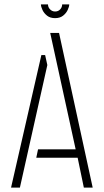

<svg xmlns="http://www.w3.org/2000/svg" viewBox="-20 -848 469 868"><path d="M229 -766Q207 -766 193 -777Q179 -788 172 -803Q165 -818 165 -828H197Q197 -815 206.5 -805.5Q216 -796 229 -796Q243 -796 252 -805.5Q261 -815 261 -828H293Q293 -818 286 -803Q279 -788 265 -777Q251 -766 229 -766ZM359 0 331 -135H144L152 -173H322L207 -699H247L399 0ZM30 0 167 -599H184L194 -554L70 0Z"/></svg>

Font: Stick No Bills ExtraLight
Style: Regular
Weight: 200
Designer: Kosala Senevirathne, Siva Puranthara, Lasantha Premarathna, Tharique Azeez
Foundry: mooniak
Version: Version 2.000